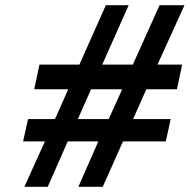

<svg xmlns="http://www.w3.org/2000/svg" viewBox="-20 -720 731 740"><path d="M493 -261 544 -376H662L682 -471H587L691 -700H595L492 -471H374L476 -700H388L286 -471H132L112 -376H243L192 -261H88L69 -175H153L74 0H164L241 -175H359L282 0H376L454 -175H619L638 -261ZM399 -261H280L331 -376H451Z"/></svg>

Font: Advent Pro SemiBold
Style: Italic
Weight: 600
Italic angle: -12°
Version: Version 3.000